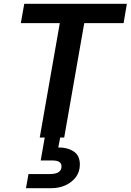

<svg xmlns="http://www.w3.org/2000/svg" viewBox="-20 -720 684 1005"><path d="M188 0 293 -599H89L107 -700H644L627 -599H421L316 0ZM116 265 129 191H241Q302 191 302 151Q302 120 255 120H193L215 -5H296L285 52Q331 51 364.5 72Q398 93 398 141Q398 179 377.5 206.5Q357 234 323.5 249.5Q290 265 249 265Z"/></svg>

Font: DeepMind Sans
Style: Bold Italic
Weight: 700
Italic angle: -10°
Designer: Jonny Pinhorn / Modifications: Colophon Foundry
Foundry: Colophon Foundry
Version: Version 1.002; ttfautohint (v1.8.2)